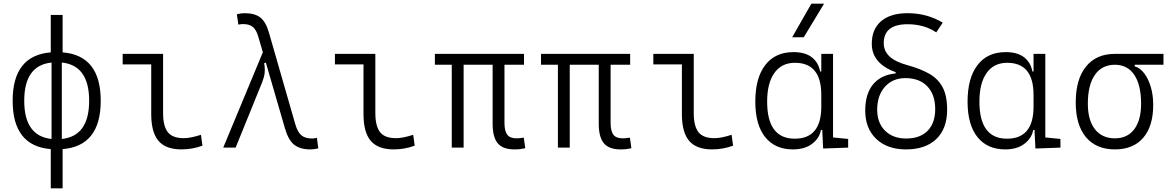

<svg xmlns="http://www.w3.org/2000/svg" viewBox="-20 -815 6485 1060"><path d="M260.3 224.6V8.3Q49.8 -8.8 49.8 -258.8Q49.8 -508.8 260.3 -525.9V-732.4H325.7V-525.9Q536.1 -508.8 536.1 -258.8Q536.1 -8.8 325.7 8.3V224.6ZM321.3 -469.7V-47.9Q472.2 -63.5 472.2 -258.8Q472.2 -454.1 321.3 -469.7ZM264.6 -47.9V-469.7Q113.8 -454.1 113.8 -258.8Q113.8 -63.5 264.6 -47.9Z M981.9 9.8Q895 9.8 855 -37.4Q814.9 -84.5 814.9 -185.5V-459.5H657.2V-517.6H880.4V-190.4Q880.4 -119.1 906.2 -85.7Q932.1 -52.2 994.6 -52.2Q1032.2 -52.2 1089.4 -70.8L1097.7 -10.7Q1041.5 9.8 981.9 9.8Z M1693.4 9.8Q1636.7 9.8 1604.2 -15.9Q1571.8 -41.5 1553.2 -106.4L1447.8 -469.2L1438.5 -466.3Q1441.9 -446.3 1441.9 -428.7Q1441.9 -419.4 1440.9 -411.1Q1438 -387.2 1427.2 -360.4L1280.8 0H1212.4L1431.2 -526.4L1406.2 -611.8Q1395 -650.9 1375.5 -666.5Q1356 -682.1 1321.8 -682.1Q1312 -682.1 1295.9 -679.2L1287.6 -736.3Q1309.1 -742.2 1331.5 -742.2Q1386.2 -742.2 1417 -718.5Q1447.8 -694.8 1464.8 -634.8L1609.9 -130.4Q1622.6 -85.9 1643.8 -68.1Q1665 -50.3 1703.1 -50.3Q1714.4 -50.3 1729.5 -54.2L1737.3 3.9Q1715.8 9.8 1693.4 9.8Z M2153.8 9.8Q2066.9 9.8 2026.9 -37.4Q1986.8 -84.5 1986.8 -185.5V-459.5H1829.1V-517.6H2052.2V-190.4Q2052.2 -119.1 2078.1 -85.7Q2104 -52.2 2166.5 -52.2Q2204.1 -52.2 2261.2 -70.8L2269.5 -10.7Q2213.4 9.8 2153.8 9.8Z M2819.8 9.8Q2756.3 9.8 2728 -23.9Q2699.7 -57.6 2699.7 -131.8V-457.5H2539.6V0H2474.1V-457.5H2380.9V-517.6H2873V-457.5H2765.1V-136.7Q2765.1 -91.8 2780.3 -71.5Q2795.4 -51.3 2832.5 -51.3Q2839.4 -51.3 2848.6 -52.2Q2857.9 -53.2 2871.6 -55.2L2879.9 3.4Q2864.7 6.8 2851.3 8.3Q2837.9 9.8 2819.8 9.8Z M3405.8 9.8Q3342.3 9.8 3314 -23.9Q3285.6 -57.6 3285.6 -131.8V-457.5H3125.5V0H3060.1V-457.5H2966.8V-517.6H3459V-457.5H3351.1V-136.7Q3351.1 -91.8 3366.2 -71.5Q3381.3 -51.3 3418.5 -51.3Q3425.3 -51.3 3434.6 -52.2Q3443.8 -53.2 3457.5 -55.2L3465.8 3.4Q3450.7 6.8 3437.3 8.3Q3423.8 9.8 3405.8 9.8Z M3911.6 9.8Q3824.7 9.8 3784.7 -37.4Q3744.6 -84.5 3744.6 -185.5V-459.5H3586.9V-517.6H3810.1V-190.4Q3810.1 -119.1 3835.9 -85.7Q3861.8 -52.2 3924.3 -52.2Q3961.9 -52.2 4019 -70.8L4027.3 -10.7Q3971.2 9.8 3911.6 9.8Z M4357.9 9.8Q4258.8 9.8 4204.3 -58.3Q4149.9 -126.5 4149.9 -253.9Q4149.9 -384.3 4204.8 -455.8Q4259.8 -527.3 4360.4 -527.3Q4425.3 -527.3 4461.9 -498.8Q4498.5 -470.2 4507.8 -420.4H4514.2V-517.6H4579.1V-56.2L4662.6 -47.9V0L4524.4 4.9L4519.5 -97.2H4512.2Q4504.4 -52.7 4464.1 -21.5Q4423.8 9.8 4357.9 9.8ZM4514.2 -226.1V-291.5Q4514.2 -468.3 4368.7 -468.3Q4294.9 -468.3 4255.1 -412.1Q4215.3 -356 4215.3 -253.9Q4215.3 -49.3 4367.7 -49.3Q4514.2 -49.3 4514.2 -226.1ZM4353.5 -609.4 4459.5 -794.9H4529.8L4417.5 -609.4Z M4981.9 9.8Q4878.4 9.8 4817.6 -48.1Q4756.8 -106 4756.8 -204.6Q4756.8 -297.4 4800.5 -349.6Q4844.2 -401.9 4924.8 -409.7V-416.5Q4793 -464.4 4793 -573.2Q4793 -654.3 4844.7 -698.2Q4896.5 -742.2 4990.7 -742.2Q5097.7 -742.2 5184.6 -689.9L5148.9 -636.2Q5082 -681.2 4990.7 -681.2Q4858.9 -681.2 4858.9 -576.7Q4858.9 -534.2 4890.1 -504.2Q4921.4 -474.1 4988.3 -455.6Q5058.6 -436.5 5107.9 -409.2Q5157.2 -381.8 5183.1 -335Q5209 -288.1 5209 -209.5Q5209 -105 5149.4 -47.6Q5089.8 9.8 4981.9 9.8ZM4982.9 -50.3Q5059.1 -50.3 5101.1 -92.8Q5143.1 -135.3 5143.1 -212.9Q5143.1 -293 5099.4 -338.4Q5055.7 -383.8 4978.5 -383.8Q4908.2 -383.8 4865.5 -335.9Q4822.8 -288.1 4822.8 -209.5Q4822.8 -136.7 4866.2 -93.5Q4909.7 -50.3 4982.9 -50.3Z M5529.8 9.8Q5430.7 9.8 5376.2 -58.3Q5321.8 -126.5 5321.8 -253.9Q5321.8 -384.3 5376.7 -455.8Q5431.6 -527.3 5532.2 -527.3Q5597.2 -527.3 5633.8 -498.8Q5670.4 -470.2 5679.7 -420.4H5686V-517.6H5751V-56.2L5834.5 -47.9V0L5696.3 4.9L5691.4 -97.2H5684.1Q5676.3 -52.7 5636 -21.5Q5595.7 9.8 5529.8 9.8ZM5686 -226.1V-291.5Q5686 -468.3 5540.5 -468.3Q5466.8 -468.3 5427 -412.1Q5387.2 -356 5387.2 -253.9Q5387.2 -49.3 5539.6 -49.3Q5686 -49.3 5686 -226.1Z M6135.3 9.8Q6031.7 9.8 5975.3 -57.9Q5918.9 -125.5 5918.9 -249Q5918.9 -377.4 5975.6 -447.5Q6032.2 -517.6 6135.3 -517.6H6403.3V-457.5H6244.6V-448.7Q6273.9 -440.4 6296.9 -410.4Q6319.8 -380.4 6333.3 -335.2Q6346.7 -290 6346.7 -235.8Q6346.7 -118.2 6291.5 -54.2Q6236.3 9.8 6135.3 9.8ZM6135.3 -51.3Q6204.1 -51.3 6241.9 -101.3Q6279.8 -151.4 6279.8 -242.7Q6279.8 -345.7 6242.2 -401.6Q6204.6 -457.5 6135.3 -457.5Q6063.5 -457.5 6024.7 -401.6Q5985.8 -345.7 5985.8 -242.7Q5985.8 -151.4 6025.1 -101.3Q6064.5 -51.3 6135.3 -51.3Z"/></svg>

Font: CaskaydiaMono NF Light
Style: Regular
Weight: 300
Designer: Aaron Bell
Foundry: Saja Typeworks
Version: Version 2111.001; ttfautohint (v1.8.4);Nerd Fonts 3.1.1